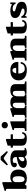

<svg xmlns="http://www.w3.org/2000/svg" viewBox="2426 -3234 818 5709"><g transform="rotate(-90 2834.5 -379.0)"><path d="M212 -51 164 0H74V-574Q74 -594 64 -602.5Q54 -611 39 -611Q34 -611 20 -608L10 -648L235 -717H274V-429Q323 -480 423 -480Q488 -480 539 -453.5Q590 -427 619 -374Q648 -321 648 -246Q648 -109 580 -49.5Q512 10 383 10Q259 10 212 -51ZM450 -241Q450 -331 427.5 -372Q405 -413 354 -413Q337 -413 318 -400.5Q299 -388 286.5 -365Q274 -342 274 -311V-174Q274 -125 296.5 -91Q319 -57 358 -57Q407 -57 428.5 -105Q450 -153 450 -241Z M771 -583 934 -768H1034L1197 -583L1170 -553L1028 -656Q998 -677 984 -677Q970 -677 940 -656L798 -553ZM696 -97Q696 -176 776.5 -221.5Q857 -267 1019 -289V-322Q1019 -366 992.5 -388Q966 -410 924 -410Q901 -410 882.5 -403.5Q864 -397 853.5 -387.5Q843 -378 843 -370Q843 -365 846 -353.5Q849 -342 849 -335Q849 -314 833 -300Q817 -286 786 -286Q759 -286 737.5 -305.5Q716 -325 716 -360Q716 -417 781 -448.5Q846 -480 967 -480Q1040 -480 1097.5 -460.5Q1155 -441 1187 -406.5Q1219 -372 1219 -328V-89Q1219 -53 1248 -53Q1257 -53 1270.5 -56.5Q1284 -60 1291 -61V-28Q1267 -10 1230 0Q1193 10 1152 10Q1105 10 1074.5 -3Q1044 -16 1027 -54H1023Q994 -21 948 -5.5Q902 10 854 10Q787 10 741.5 -17.5Q696 -45 696 -97ZM1019 -107V-240Q894 -196 894 -112Q894 -89 910 -75Q926 -61 954 -61Q972 -61 990.5 -73Q1009 -85 1019 -107Z M1760 -127Q1754 -55 1707.5 -22.5Q1661 10 1577 10Q1476 10 1417.5 -23Q1359 -56 1359 -139V-404H1300V-470H1359V-560L1520 -609H1559V-470H1696V-404H1559V-139Q1559 -96 1576.5 -73.5Q1594 -51 1629 -51Q1661 -51 1684 -69Q1707 -87 1712 -127Z M1873 -646Q1873 -686 1899.5 -712.5Q1926 -739 1968 -739Q2010 -739 2037 -712.5Q2064 -686 2064 -646Q2064 -606 2037 -579.5Q2010 -553 1968 -553Q1926 -553 1899.5 -579.5Q1873 -606 1873 -646ZM1796 -48H1828Q1882 -48 1882 -88V-337Q1882 -357 1872 -365.5Q1862 -374 1847 -374Q1842 -374 1828 -371L1818 -411L2043 -480H2082V-88Q2082 -48 2136 -48H2168V0H1796Z M3268 -48V0H2901V-48H2933Q2987 -48 2987 -88V-324Q2987 -368 2970 -388Q2953 -408 2920 -408Q2901 -408 2879 -393.5Q2857 -379 2841 -344.5Q2825 -310 2825 -256V-89Q2825 -48 2879 -48H2886V0H2568V-48H2580Q2634 -48 2634 -88V-324Q2634 -368 2617 -388Q2600 -408 2567 -408Q2548 -408 2526.5 -393.5Q2505 -379 2489.5 -344.5Q2474 -310 2474 -256V-89Q2474 -48 2528 -48H2555V0H2188V-48H2220Q2274 -48 2274 -88V-337Q2274 -357 2264 -365.5Q2254 -374 2239 -374Q2234 -374 2220 -371L2210 -411L2435 -480H2474V-406Q2498 -444 2544.5 -462Q2591 -480 2640 -480Q2786 -480 2817 -391Q2838 -437 2888 -458.5Q2938 -480 2993 -480Q3091 -480 3139 -442Q3187 -404 3187 -339V-89Q3187 -48 3241 -48Z M3504 -243V-234Q3504 -154 3539.5 -102.5Q3575 -51 3642 -51Q3707 -51 3746 -79.5Q3785 -108 3798 -172H3846Q3838 -93 3777.5 -41.5Q3717 10 3612 10Q3459 10 3379.5 -52Q3300 -114 3300 -235Q3300 -308 3334.5 -363.5Q3369 -419 3435 -449.5Q3501 -480 3594 -480Q3719 -480 3783 -422.5Q3847 -365 3847 -275V-243ZM3510 -306H3673Q3673 -346 3658 -381Q3643 -416 3599 -416Q3564 -416 3542 -386Q3520 -356 3510 -306Z M4625 -48V0H4267V-48H4289Q4339 -48 4339 -88V-324Q4339 -408 4270 -408Q4251 -408 4228.5 -393Q4206 -378 4189.5 -344Q4173 -310 4173 -256V-88Q4173 -48 4223 -48H4245V0H3887V-48H3919Q3973 -48 3973 -88V-337Q3973 -357 3963 -365.5Q3953 -374 3938 -374Q3933 -374 3919 -371L3909 -411L4134 -480H4173V-405Q4198 -443 4245.5 -461.5Q4293 -480 4343 -480Q4441 -480 4490 -442Q4539 -404 4539 -339V-88Q4539 -48 4593 -48Z M5096 -127Q5090 -55 5043.5 -22.5Q4997 10 4913 10Q4812 10 4753.5 -23Q4695 -56 4695 -139V-404H4636V-470H4695V-560L4856 -609H4895V-470H5032V-404H4895V-139Q4895 -96 4912.5 -73.5Q4930 -51 4965 -51Q4997 -51 5020 -69Q5043 -87 5048 -127Z M5214 -52 5205 2H5160V-153H5202Q5215 -112 5253.5 -84.5Q5292 -57 5340 -57Q5383 -57 5409.5 -69.5Q5436 -82 5436 -110Q5436 -128 5414.5 -139Q5393 -150 5345 -164Q5286 -182 5248 -199Q5210 -216 5181.5 -251Q5153 -286 5153 -342Q5153 -407 5206.5 -443.5Q5260 -480 5375 -480Q5427 -480 5480.5 -466.5Q5534 -453 5562 -426L5571 -480H5616V-325H5574Q5566 -363 5526.5 -387.5Q5487 -412 5437 -412Q5398 -412 5374 -400.5Q5350 -389 5350 -367Q5350 -348 5371.5 -337.5Q5393 -327 5442 -315Q5500 -301 5539.5 -285Q5579 -269 5608 -234Q5637 -199 5637 -140Q5637 -59 5570 -24.5Q5503 10 5398 10Q5336 10 5291 -5Q5246 -20 5214 -52Z"/></g></svg>

Font: Taviraj Black
Style: Regular
Weight: 900
Designer: Katatrad Team
Foundry: CadsonDemak
Version: Version 1.001